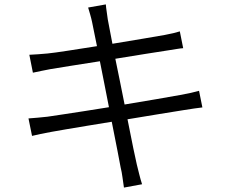

<svg xmlns="http://www.w3.org/2000/svg" viewBox="-20 -807 1040 869"><path d="M397 -706.1Q393.1 -724.6 388.2 -741.2Q383.3 -757.8 378.9 -772.9L459 -787.1Q460 -772.9 462.9 -754.2Q465.8 -735.4 467.8 -719.2Q468.8 -711.4 474.9 -681.9Q481 -652.3 488.8 -608.9Q563.5 -621.1 628.2 -632.1Q692.9 -643.1 726.1 -648.9Q747.6 -652.8 764.9 -657Q782.2 -661.1 793.9 -665L809.1 -588.9Q798.3 -588.4 779.5 -585.2Q760.7 -582 741.2 -579.1Q706.5 -573.7 641.1 -563.5Q575.7 -553.2 502 -541Q511.7 -493.2 522.7 -439.9Q533.7 -386.7 543.9 -334Q621.1 -346.7 689 -358.4Q756.8 -370.1 794.9 -377Q851.6 -387.2 880.9 -396L896 -320.8Q880.9 -319.3 858.6 -315.9Q836.4 -312.5 808.1 -308.1Q766.1 -301.3 699 -290.5Q631.8 -279.8 557.1 -267.1Q571.8 -191.9 583.5 -135.3Q595.2 -78.6 599.1 -63Q604.5 -41 610.4 -17.6Q616.2 5.9 623 26.9L541 42Q537.1 17.1 534.2 -5.6Q531.2 -28.3 525.9 -49.8Q522.9 -65.9 512 -123Q501 -180.2 485.8 -255.9Q428.7 -246.6 375 -237.8Q321.3 -229 278.8 -221.7Q236.3 -214.4 211.9 -210Q183.6 -204.6 162.6 -200.4Q141.6 -196.3 125 -191.9L108.9 -271Q126.5 -272 150.9 -274.4Q175.3 -276.9 194.8 -278.8Q220.7 -282.7 263.9 -289.1Q307.1 -295.4 361.1 -304Q415 -312.5 473.1 -321.8Q462.4 -375.5 452.1 -428.7Q441.9 -481.9 432.1 -529.8Q359.9 -518.6 298.6 -508.8Q237.3 -499 208 -494.1Q187 -490.2 168.5 -486.3Q149.9 -482.4 128.9 -478L112.8 -559.1Q130.9 -559.6 150.9 -561.3Q170.9 -563 194.8 -564.9Q225.1 -567.9 286.4 -577.4Q347.7 -586.9 418.9 -598.1Q410.6 -640.1 404.5 -668.9Q398.4 -697.8 397 -706.1Z"/></svg>

Font: Shanggu Mono N
Style: Regular
Weight: 350
Designer: GuiWonder
Version: Version 1.021